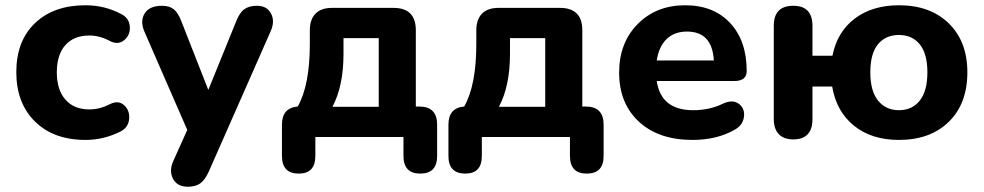

<svg xmlns="http://www.w3.org/2000/svg" viewBox="-20 -521 3740 730"><path d="M305 11Q184 11 113 -59Q42 -129 42 -247Q42 -365 113 -433Q184 -501 305 -501Q378 -501 440 -468Q471 -453 473.5 -420.5Q476 -388 452.5 -368.5Q429 -349 398 -365Q359 -386 320 -386Q261 -386 228.5 -349.5Q196 -313 196 -246Q196 -180 228.5 -142.5Q261 -105 320 -105Q359 -105 398 -125Q430 -141 452 -121Q474 -101 471 -68.5Q468 -36 438 -21Q375 11 305 11Z M694 189Q654 189 638 159Q622 129 639 91L692 -27L529 -401Q512 -441 530 -470Q548 -499 596 -499Q624 -499 640.5 -486Q657 -473 670 -439L772 -179L878 -440Q891 -473 909 -486Q927 -499 957 -499Q995 -499 1010.5 -469.5Q1026 -440 1009 -402L774 131Q759 164 741 176.5Q723 189 694 189Z M1116 139Q1052 139 1052 72V-47Q1052 -111 1112 -116Q1158 -197 1158 -354V-406Q1158 -447 1179.5 -469Q1201 -491 1242 -491H1476Q1561 -491 1561 -406V-116H1574Q1642 -116 1642 -47V72Q1642 139 1578 139Q1514 139 1514 72V0H1179V72Q1179 139 1116 139ZM1244 -115H1420V-376H1286V-316Q1286 -194 1244 -115Z M1749 139Q1685 139 1685 72V-47Q1685 -111 1745 -116Q1791 -197 1791 -354V-406Q1791 -447 1812.5 -469Q1834 -491 1875 -491H2109Q2194 -491 2194 -406V-116H2207Q2275 -116 2275 -47V72Q2275 139 2211 139Q2147 139 2147 72V0H1812V72Q1812 139 1749 139ZM1877 -115H2053V-376H1919V-316Q1919 -194 1877 -115Z M2613 11Q2484 11 2409 -58.5Q2334 -128 2334 -245Q2334 -358 2404.5 -429.5Q2475 -501 2585 -501Q2693 -501 2756 -433.5Q2819 -366 2819 -251Q2819 -213 2772 -213H2477Q2493 -102 2616 -102Q2678 -102 2729 -127Q2766 -144 2789.5 -126Q2813 -108 2808.5 -76Q2804 -44 2772 -27Q2705 11 2613 11ZM2592 -401Q2544 -401 2514.5 -372.5Q2485 -344 2477 -291H2694Q2688 -401 2592 -401Z M3398 11Q3294 11 3227 -43Q3160 -97 3144 -192H3069V-68Q3069 9 2996 9Q2960 9 2941 -11Q2922 -31 2922 -68V-423Q2922 -499 2996 -499Q3069 -499 3069 -423V-309H3145Q3163 -400 3230 -450.5Q3297 -501 3398 -501Q3517 -501 3587.5 -432Q3658 -363 3658 -246Q3658 -127 3587.5 -58Q3517 11 3398 11ZM3398 -388Q3347 -388 3318 -352.5Q3289 -317 3289 -246Q3289 -175 3318.5 -138.5Q3348 -102 3398 -102Q3448 -102 3477 -138.5Q3506 -175 3506 -246Q3506 -317 3477 -352.5Q3448 -388 3398 -388Z"/></svg>

Font: Nunito ExtraBold
Style: Regular
Weight: 800
Designer: Vernon Adams
Foundry: Vernon Adams
Version: Version 3.602